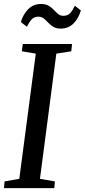

<svg xmlns="http://www.w3.org/2000/svg" viewBox="-22 -970 436 990"><path d="M-1.5 0 1.5 -34.5 77.5 -48 162.5 -693.5 90.5 -705.5 95.5 -743H349.5L345.5 -705.5L268.5 -693.5L184 -48L261 -34.5L258 0ZM290.5 -822.5Q267.5 -822.5 252.5 -832Q237.5 -841.5 226.2 -853.5Q215 -865.5 203.5 -874.8Q192 -884 176 -884Q153.5 -884 140.5 -869.2Q127.5 -854.5 116.5 -832L85.5 -856.5Q98 -897.5 124.2 -923.5Q150.5 -949.5 190 -949.5Q214 -949.5 229.2 -940.2Q244.5 -931 255.5 -919Q266.5 -907 277.8 -897.8Q289 -888.5 305 -888.5Q327.5 -888.5 340.2 -902.8Q353 -917 364 -940.5L395 -916Q382.5 -874 356.2 -848.2Q330 -822.5 290.5 -822.5Z"/></svg>

Font: Merriweather 48pt
Style: Italic
Weight: 400
Italic angle: -7.8°
Version: Version 2.101